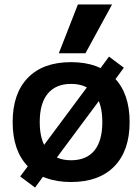

<svg xmlns="http://www.w3.org/2000/svg" viewBox="-20 -810 623 865"><path d="M138 35 71 -15 121 -82 122 -81 424 -487 422 -488 471 -555 538 -505 489 -438 488 -439 186 -33 187 -32ZM300 10Q174 10 105.5 -60.5Q37 -131 37 -260Q37 -389 105.5 -459.5Q174 -530 300 -530Q426 -530 495 -459.5Q564 -389 564 -260Q564 -131 495 -60.5Q426 10 300 10ZM300 -88Q369 -88 405 -131.5Q441 -175 441 -260Q441 -345 405 -388.5Q369 -432 300 -432Q232 -432 195.5 -388.5Q159 -345 159 -260Q159 -175 195.5 -131.5Q232 -88 300 -88ZM365 -570H245L331 -790H485Z"/></svg>

Font: M PLUS 1 SemiBold
Style: Regular
Weight: 600
Designer: Coji Morishita
Foundry: UNDERFOREST DESIGN
Version: Version 1.001